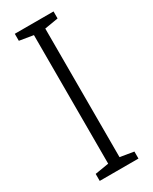

<svg xmlns="http://www.w3.org/2000/svg" viewBox="-188 -827 645 807"><g transform="rotate(-30 134.5 -423.0)"><path d="M228 -66V-100L162 -111V-735L228 -746V-780H40V-746L107 -735V-111L40 -100V-66Z"/></g></svg>

Font: Noto Sans Malayalam UI Condensed Light
Style: Regular
Weight: 300
Width: 3
Designer: Jelle Bosma - Monotype Design Team
Foundry: Monotype Imaging Inc.
Version: Version 2.104